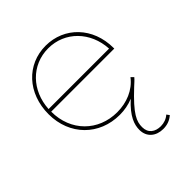

<svg xmlns="http://www.w3.org/2000/svg" viewBox="-201 -648 990 990"><g transform="rotate(-45 293.5 -153.5)"><path d="M73 -278C80 -406 171 -501 293 -501C415 -501 507 -406 514 -278ZM419 213C447 213 471 205 493 186L482 171C466 186 443 194 420 194C379 194 348 173 348 129C348 88 362 50 466 -47C480 -60 492 -70 502 -82L488 -96C447 -42 381 -16 312 -16C175 -16 73 -116 73 -259H533V-264C533 -414 429 -520 293 -520C156 -520 54 -412 54 -259C54 -106 163 3 312 3C346 3 379 -3 410 -16C342 46 328 92 328 129C328 182 367 213 419 213Z"/></g></svg>

Font: Montserrat-Alt1 Thin
Style: Regular
Weight: 100
Designer: Differentunic
Foundry: Differentunic
Version: Version 7.222